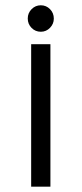

<svg xmlns="http://www.w3.org/2000/svg" viewBox="-20 -696 304 716"><path d="M96.2 0V-531.2H168V0ZM98.1 -662.1Q112.3 -676.3 132.3 -676.3Q152.3 -676.3 166.5 -661.9Q180.7 -647.5 180.7 -626.5Q180.7 -606.9 166.5 -592.3Q152.3 -577.6 132.3 -577.6Q111.8 -577.6 97.7 -592Q83.5 -606.4 83.5 -627Q83.5 -647.5 98.1 -662.1Z"/></svg>

Font: NMS Futura Pro Book
Style: Regular
Weight: 400
Designer: Blend3rman
Version: Version 0.1